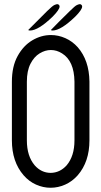

<svg xmlns="http://www.w3.org/2000/svg" viewBox="-20 -887 482 914"><path d="M220.7 6.8Q185.1 6.8 151.4 -8.3Q117.7 -23.4 92.3 -52.7Q36.6 -117.2 36.6 -218.8V-498Q36.6 -570.8 64 -620.4Q91.3 -669.9 133.8 -695.1Q176.3 -720.2 222.2 -720.2Q257.8 -720.2 291.3 -705.3Q324.7 -690.4 350.1 -662.1Q404.3 -600.1 405.8 -499V-218.8Q405.8 -117.2 350.1 -52.7Q324.2 -23.4 290.5 -8.3Q256.8 6.8 220.7 6.8ZM220.7 -64Q265.1 -64.5 296.9 -99.6Q334.5 -143.6 334.5 -218.8V-498.5Q333 -597.2 275.4 -632.8Q250 -648.9 222.2 -648.9Q194.8 -648.9 168.5 -632.8Q142.1 -616.7 125 -583.3Q107.9 -549.8 107.9 -498V-218.8Q107.9 -143.6 145.5 -99.6Q176.8 -64.5 220.7 -64ZM230 -741.7Q224.6 -741.7 222.2 -744.1Q255.9 -779.3 312 -834Q337.4 -859.4 346.7 -863.3Q356 -867.2 359.9 -867.2Q365.2 -867.2 367.7 -863.8Q371.1 -861.3 371.1 -856Q371.1 -840.8 337.9 -807.6Q269.5 -741.7 230 -741.7ZM122.6 -741.7Q116.7 -741.7 114.3 -744.1L204.1 -834Q230 -859.4 239.3 -863.3Q248.5 -867.2 252.4 -867.2Q257.8 -867.2 260.3 -863.8Q263.7 -861.3 263.7 -856Q263.7 -841.3 230.5 -807.6Q162.1 -741.7 122.6 -741.7Z"/></svg>

Font: Greenwashing Machine
Style: Regular
Weight: 400
Designer: Tup Wanders
Foundry: Free font, DO NOT SELL
Version: Version 1.00;August 10, 2023;FontCreator 11.5.0.2430 64-bit